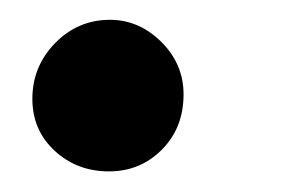

<svg xmlns="http://www.w3.org/2000/svg" viewBox="-20 -151 298 191"><path d="M88.4 19.5Q56.6 19.5 34.4 -1Q12.2 -21.5 12.2 -52.7Q12.2 -85 34.9 -108.2Q57.6 -131.3 89.4 -131.3Q118.2 -131.3 140.4 -109.4Q162.6 -87.4 162.6 -57.1Q162.6 -23.9 141.1 -2.2Q119.6 19.5 88.4 19.5Z"/></svg>

Font: Elstob 6pt SemiBold
Style: Italic
Weight: 600
Italic angle: -20°
Designer: Peter S. Baker
Version: Version 1.015